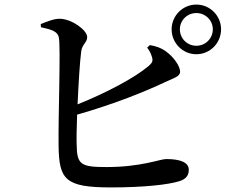

<svg xmlns="http://www.w3.org/2000/svg" viewBox="-20 -809 1040 839"><path d="M730 -681C730 -621 778 -572 838 -572C898 -572 946 -621 946 -681C946 -740 898 -789 838 -789C778 -789 730 -740 730 -681ZM766 -681C766 -720 798 -752 838 -752C878 -752 910 -720 910 -681C910 -641 878 -609 838 -609C798 -609 766 -641 766 -681ZM623 -601C629 -593 639 -578 643 -563C650 -544 646 -535 630 -521C569 -469 444 -403 319 -353C323 -444 329 -541 335 -585C339 -616 361 -623 361 -647C361 -677 294 -726 242 -727C216 -728 182 -713 158 -704L159 -690C206 -680 232 -671 237 -646C246 -608 234 -294 236 -173C238 -25 263 10 465 10C608 10 715 -2 763 -17C788 -25 805 -38 805 -67C805 -99 769 -114 706 -114C680 -114 597 -79 446 -79C333 -79 316 -89 315 -178C314 -205 315 -253 317 -308C482 -355 619 -411 701 -450C739 -468 767 -474 767 -496C767 -519 740 -560 703 -586C683 -600 663 -607 635 -612Z"/></svg>

Font: Noto Serif JP SemiBold
Style: Regular
Weight: 600
Designer: Ryoko NISHIZUKA 西塚涼子 (kana & ideographs); Frank Grießhammer (Latin, Greek & Cyrillic); Wenlong ZHANG 张文龙 (bopomofo); San
Foundry: Adobe
Version: Version 2.001;hotconv 1.1.0;makeotfexe 2.6.0